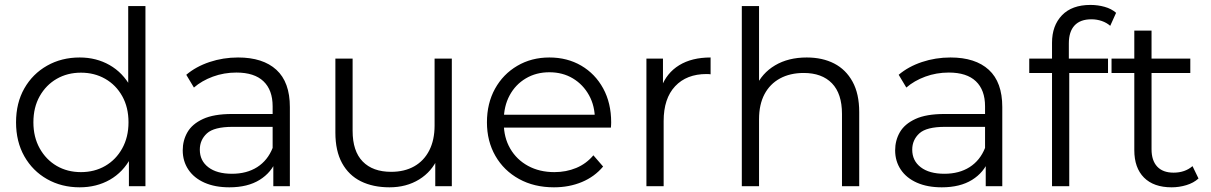

<svg xmlns="http://www.w3.org/2000/svg" viewBox="-20 -767 4988 791"><path d="M308.4 4.7Q233.4 4.7 173.9 -29.1Q114.3 -62.9 80.2 -123.2Q46.1 -183.6 46.1 -263Q46.1 -342.8 80.2 -402.7Q114.3 -462.6 173.9 -496.4Q233.4 -530.2 308.4 -530.2Q376.6 -530.2 431.4 -499Q486.3 -467.7 518.8 -408.4Q551.3 -349 551.3 -263Q551.3 -177.9 519.4 -117.8Q487.4 -57.8 432.6 -26.5Q377.7 4.7 308.4 4.7ZM313.5 -57.9Q369.3 -57.9 413.6 -83.5Q457.9 -109.2 483.6 -155.7Q509.4 -202.2 509.4 -263Q509.4 -324.8 483.6 -370.8Q457.9 -416.8 413.6 -442.2Q369.3 -467.6 313.5 -467.6Q257.7 -467.6 213.6 -442.2Q169.6 -416.8 143.6 -370.8Q117.6 -324.8 117.6 -263Q117.6 -202.2 143.6 -155.7Q169.6 -109.2 213.6 -83.5Q257.7 -57.9 313.5 -57.9ZM511.1 0V-158.3L518.2 -264L508.2 -369.7V-742H579.2V0Z M1106 0V-115.6L1103.2 -135.5V-328.9Q1103.2 -396.3 1065.4 -432.2Q1027.7 -468.1 953.9 -468.1Q902.7 -468.1 857 -451.3Q811.2 -434.4 778.9 -406.3L747.4 -458.9Q787.2 -492.7 843.3 -511.5Q899.4 -530.2 960.8 -530.2Q1063.3 -530.2 1118.7 -479.4Q1174.2 -428.6 1174.2 -326V0ZM924.9 4.7Q865.7 4.7 822.5 -14.4Q779.2 -33.6 756 -68.3Q732.8 -103 732.8 -147.7Q732.8 -188.6 752.3 -222.4Q771.8 -256.2 816.3 -276.8Q860.8 -297.4 936.1 -297.4H1117V-244.4H938.5Q861.8 -244.4 832.5 -217.5Q803.2 -190.5 803.2 -150.4Q803.2 -104.8 838.3 -78Q873.4 -51.1 935.6 -51.1Q996.5 -51.1 1039.6 -78.5Q1082.7 -106 1103.2 -157.6L1118.8 -108.9Q1099 -56.6 1049.6 -25.9Q1000.2 4.7 924.9 4.7Z M1584.5 4.7Q1516.8 4.7 1466.7 -20.1Q1416.7 -44.9 1389.2 -95.1Q1361.7 -145.4 1361.7 -220.5V-525.5H1432.7V-227.9Q1432.7 -144.3 1474.2 -101.7Q1515.7 -59.1 1591.4 -59.1Q1646.2 -59.1 1686.4 -81.7Q1726.6 -104.4 1748.5 -147.3Q1770.4 -190.3 1770.4 -249.6V-525.5H1841.4V0H1773.2V-143.7L1784.3 -117.5Q1759.4 -60.1 1706.9 -27.7Q1654.3 4.7 1584.5 4.7Z M2262.2 4.7Q2180.4 4.7 2118.2 -29.7Q2055.9 -64 2021 -124.6Q1986.1 -185.3 1986.1 -263Q1986.1 -341.1 2019.3 -401.3Q2052.6 -461.5 2111.1 -495.8Q2169.5 -530.2 2243.2 -530.2Q2316.9 -530.2 2374.5 -496.6Q2432.1 -462.9 2465 -402.7Q2497.9 -342.4 2497.9 -262.9Q2497.9 -258.5 2497.6 -252.7Q2497.4 -246.8 2496.8 -241.4H2040.1V-294.4H2459.2L2430.8 -273.2Q2431.3 -329.9 2406.9 -374.2Q2382.4 -418.6 2340.3 -443.9Q2298.1 -469.3 2243.2 -469.3Q2188.7 -469.3 2146.1 -443.9Q2103.4 -418.6 2079.5 -374Q2055.5 -329.3 2055.5 -271.5V-259.6Q2055.5 -200.5 2082 -154.8Q2108.4 -109.2 2155.6 -83.5Q2202.8 -57.9 2263.9 -57.9Q2312.5 -57.9 2353.9 -75.1Q2395.3 -92.3 2424.6 -127.2L2464.7 -80.9Q2429.5 -38.9 2377.3 -17.1Q2325 4.7 2262.2 4.7Z M2643.1 0V-525.5H2711.3V-381.9L2704.2 -407Q2726.3 -466.5 2778.3 -498.4Q2830.2 -530.2 2907.5 -530.2V-460.9Q2903.1 -461.5 2899 -461.8Q2895 -462 2890.7 -462Q2808.5 -462 2761.3 -411.6Q2714.1 -361.2 2714.1 -268.4V0Z M3036.1 0V-742H3107.1V-381.3L3093.2 -407.6Q3118.5 -465.4 3173.1 -497.8Q3227.7 -530.2 3303.7 -530.2Q3368.3 -530.2 3416.6 -505.4Q3464.8 -480.6 3492.3 -430.6Q3519.8 -380.7 3519.8 -305V0H3448.8V-297.6Q3448.8 -381.2 3407.5 -423.8Q3366.1 -466.4 3291.1 -466.4Q3235 -466.4 3193.4 -443.8Q3151.8 -421.1 3129.4 -378.7Q3107.1 -336.2 3107.1 -275.9V0Z M4041 0V-115.6L4038.2 -135.5V-328.9Q4038.2 -396.3 4000.4 -432.2Q3962.7 -468.1 3888.9 -468.1Q3837.7 -468.1 3792 -451.3Q3746.2 -434.4 3713.9 -406.3L3682.4 -458.9Q3722.2 -492.7 3778.3 -511.5Q3834.4 -530.2 3895.8 -530.2Q3998.3 -530.2 4053.7 -479.4Q4109.2 -428.6 4109.2 -326V0ZM3859.9 4.7Q3800.7 4.7 3757.5 -14.4Q3714.2 -33.6 3691 -68.3Q3667.8 -103 3667.8 -147.7Q3667.8 -188.6 3687.3 -222.4Q3706.8 -256.2 3751.3 -276.8Q3795.8 -297.4 3871.1 -297.4H4052V-244.4H3873.5Q3796.8 -244.4 3767.5 -217.5Q3738.2 -190.5 3738.2 -150.4Q3738.2 -104.8 3773.3 -78Q3808.4 -51.1 3870.6 -51.1Q3931.5 -51.1 3974.6 -78.5Q4017.7 -106 4038.2 -157.6L4053.8 -108.9Q4034 -56.6 3984.6 -25.9Q3935.2 4.7 3859.9 4.7Z M4314.1 0V-590.8Q4314.1 -661.4 4355.1 -704.1Q4396.1 -746.7 4472.5 -746.7Q4502.8 -746.7 4530.9 -738.8Q4558.9 -731 4578.1 -714.2L4553.9 -660.6Q4539 -673.7 4518.8 -680.6Q4498.5 -687.5 4476.4 -687.5Q4430.6 -687.5 4407 -662.2Q4383.4 -636.8 4383.4 -588.1V-507.8L4385.1 -474.7V0ZM4220.3 -466.3V-525.5H4544.8V-466.3Z M4807 4.7Q4733 4.7 4693 -35.4Q4653.1 -75.5 4653.1 -148.4V-640.8H4724.1V-152.2Q4724.1 -105.7 4747.4 -80.7Q4770.7 -55.7 4814.8 -55.7Q4861.7 -55.7 4892.9 -82.6L4917.6 -31.7Q4897.4 -13.3 4867.6 -4.3Q4837.8 4.7 4807 4.7ZM4559.3 -466.3V-525.5H4883.8V-466.3Z"/></svg>

Font: Montserrat Thin
Style: Regular
Weight: 100
Designer: Julieta Ulanovsky
Foundry: Julieta Ulanovsky
Version: Version 9.000